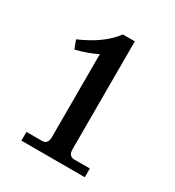

<svg xmlns="http://www.w3.org/2000/svg" viewBox="-104 -829 457 502"><g transform="rotate(30 124.5 -577.5)"><path d="M224.6 -390.6H33.2V-417H80.1Q97.7 -417 97.7 -438V-689Q72.3 -675.8 34.2 -666L24.4 -691.4Q93.3 -721.2 124 -763.7H160.2V-438Q160.2 -417 177.7 -417H224.6Z"/></g></svg>

Font: Munson
Style: Regular
Weight: 400
Designer: Paul James MIller
Foundry: High-Logic / Made with FontCreator
Version: Version 2.10;May 5, 2019;FontCreator 11.5.0.2430 64-bit